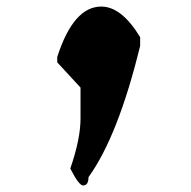

<svg xmlns="http://www.w3.org/2000/svg" viewBox="-20 -276 584 588"><path d="M155.3 -101.6V-85L226.6 -7.8V86.9Q226.6 149.4 195.3 240.2Q221.7 292 234.4 292Q251 292 251 266.6Q341.8 140.6 409.2 -135.7V-162.1Q352.5 -255.9 290 -255.9Q205.1 -255.9 155.3 -101.6Z"/></svg>

Font: Elementary Gothic 
Style: Regular
Weight: 400
Designer: Bill Roach / W.K. Roach
Version: Version 1.00 April 18, 2012, initial release